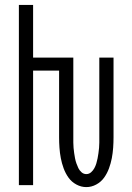

<svg xmlns="http://www.w3.org/2000/svg" viewBox="-20 -755 540 783"><path d="M332 8Q311 8 291.5 -2.5Q272 -13 259.5 -30.5Q247 -48 239.5 -68.5Q232 -89 228 -110Q224 -131 222.5 -152.5Q221 -174 221 -195V-467H115V0H57V-735H115V-520H279V-195Q279 -184 279 -173.5Q279 -163 280 -152Q281 -141 282.5 -130.5Q284 -120 286 -109.5Q288 -99 291.5 -89Q295 -79 299.5 -69.5Q304 -60 312.5 -52.5Q321 -45 332 -45Q343 -45 351.5 -52.5Q360 -60 365 -69.5Q370 -79 373 -89Q376 -99 378 -109.5Q380 -120 381.5 -130.5Q383 -141 384 -152Q385 -163 385 -173.5Q385 -184 385 -195V-520H443V-195Q443 -174 441.5 -152.5Q440 -131 436 -110Q432 -89 424.5 -68.5Q417 -48 404.5 -30.5Q392 -13 372.5 -2.5Q353 8 332 8Z"/></svg>

Font: Iosevka Term Curly Light
Style: Regular
Weight: 300
Designer: Belleve Invis
Foundry: Belleve Invis
Version: Version 32.3.0